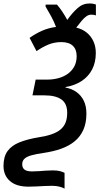

<svg xmlns="http://www.w3.org/2000/svg" viewBox="-69 -875 576 1107"><path d="M303.2 212.4Q292.5 206.1 273.9 201.2Q255.4 196.3 231 196.3Q210.4 196.3 187 197.5Q163.6 198.7 140.1 200Q116.7 201.2 95.2 201.2Q24.9 201.2 -12 168.5Q-48.8 135.7 -48.8 82Q-48.8 28.8 -25.9 -3.4Q-2.9 -35.6 43 -54.2Q88.9 -72.8 157.2 -84Q198.2 -90.3 228.5 -100.8Q258.8 -111.3 278.8 -127.4Q298.8 -143.6 308.6 -167.2Q318.4 -190.9 318.4 -224.6Q318.4 -278.3 284.7 -301.8Q251 -325.2 188 -325.2H118.2L136.7 -416H202.6Q237.8 -416 268.8 -424.6Q299.8 -433.1 323.2 -450.4Q346.7 -467.8 359.9 -492.9Q373 -518.1 373 -551.3Q373 -590.3 350.6 -611.3Q328.1 -632.3 284.7 -632.3Q244.1 -632.3 209.2 -617.7Q174.3 -603 141.6 -580.1L101.6 -656.7Q136.2 -681.2 173.1 -697.5Q210 -713.9 253.9 -719.7Q242.7 -750 226.8 -779.3Q210.9 -808.6 193.4 -837.9L194.3 -848.6H259.3Q274.9 -830.6 289.6 -808.8Q304.2 -787.1 318.8 -760.3Q348.1 -801.3 378.2 -828.1Q408.2 -855 446.8 -855Q459 -855 467.8 -853.3Q476.6 -851.6 483.9 -849.1V-786.1Q478 -788.6 471.2 -789.6Q464.4 -790.5 456.1 -790.5Q442.9 -790.5 429.7 -781.5Q416.5 -772.5 402.3 -755.6Q388.2 -738.8 370.6 -715.8Q405.8 -707.5 430.9 -687Q456.1 -666.5 469.7 -636.7Q483.4 -606.9 483.4 -569.3Q483.4 -515.6 462.2 -474.6Q440.9 -433.6 401.9 -408Q362.8 -382.3 309.1 -373L308.6 -370.1Q344.2 -363.8 371.3 -344.7Q398.4 -325.7 413.8 -294.7Q429.2 -263.7 429.2 -219.7Q429.2 -166.5 411.9 -127.2Q394.5 -87.9 362.3 -61Q330.1 -34.2 284.4 -17.8Q238.8 -1.5 182.1 6.8Q140.1 12.7 112.8 20.3Q85.4 27.8 72.3 40Q59.1 52.2 59.1 72.3Q59.1 92.8 72.5 103Q85.9 113.3 115.2 113.3Q136.7 113.3 155.8 111.8Q174.8 110.4 194.3 108.9Q213.9 107.4 235.4 107.4Q260.3 107.4 276.4 111.6Q292.5 115.7 303.2 121.6Z"/></svg>

Font: Open Sans SemiCondensed SemiBold
Style: Italic
Weight: 600
Width: 4
Italic angle: -12°
Designer: Monotype Design Team
Foundry: Monotype Imaging Inc.
Version: Version 3.000